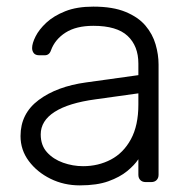

<svg xmlns="http://www.w3.org/2000/svg" viewBox="-20 -550 576 580"><path d="M221 10Q173 10 132.5 -10Q92 -30 67 -63.5Q42 -97 42 -139Q42 -207 97 -248Q152 -289 240 -301L398 -323V-358Q398 -411 365.5 -441.5Q333 -472 262 -472Q210 -472 178 -451.5Q146 -431 134 -398Q129 -383 115 -383H99Q87 -383 82 -389.5Q77 -396 77 -405Q77 -419 87.5 -440Q98 -461 120 -481.5Q142 -502 177 -516Q212 -530 262 -530Q321 -530 359.5 -514Q398 -498 419.5 -472.5Q441 -447 450 -416Q459 -385 459 -355V-22Q459 -12 453 -6Q447 0 437 0H420Q410 0 404 -6Q398 -12 398 -22V-69Q386 -51 364 -33Q342 -15 307.5 -2.5Q273 10 221 10ZM231 -48Q277 -48 315 -68Q353 -88 375.5 -129.5Q398 -171 398 -234V-268L269 -250Q187 -239 145 -212Q103 -185 103 -144Q103 -111 122 -90Q141 -69 170.5 -58.5Q200 -48 231 -48Z"/></svg>

Font: Rubik Light Light
Style: Regular
Weight: 300
Version: Version 2.101